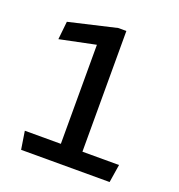

<svg xmlns="http://www.w3.org/2000/svg" viewBox="-132 -840 884 949"><g transform="rotate(20 310.0 -365.0)"><path d="M83.5 0H549L564 -95H371.5V-730H329L79.5 -672L69.5 -577L258 -616V-95H68.5Z"/></g></svg>

Font: Monaspace Argon Medium
Style: Regular
Weight: 500
Designer: Riley Cran & the Lettermatic Team
Foundry: Lettermatic
Version: Version 1.000 (Monaspace Argon)